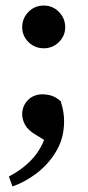

<svg xmlns="http://www.w3.org/2000/svg" viewBox="-20 -480 316 692"><path d="M138 -306Q105 -306 82.5 -328.5Q60 -351 60 -382Q60 -414 82.5 -437Q105 -460 138 -460Q170 -460 192.5 -437Q215 -414 215 -382Q215 -351 192.5 -328.5Q170 -306 138 -306ZM211 -43Q211 17 183 64.5Q155 112 112 144.5Q69 177 25 192L12 156Q64 129 98 91Q132 53 146 3L163 39L106 4Q81 -11 70.5 -30Q60 -49 60 -68Q60 -98 80.5 -119Q101 -140 133 -140Q150 -140 166 -135Q182 -130 199 -115Q205 -95 208 -78.5Q211 -62 211 -43Z"/></svg>

Font: Lisu Bosa Black
Style: Regular
Weight: 900
Designer: David Morse, Annie Olsen, Victor Gaultney, Frank Grießhammer (Latin)
Foundry: SIL International
Version: Version 2.000